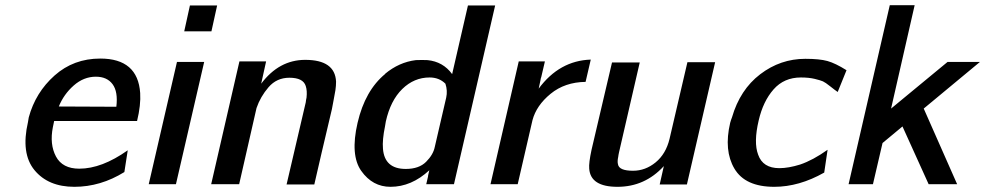

<svg xmlns="http://www.w3.org/2000/svg" viewBox="-20 -711 3802 741"><path d="M88 -240 91 -258Q117 -354 190.5 -419.5Q264 -485 367 -485Q512 -485 521 -352Q524 -306 509 -244H189Q188 -240 186.5 -232Q185 -224 184 -220Q171 -154 196 -107Q221 -60 286 -60Q373 -60 473 -131L460 -47Q368 10 267 10Q166 10 113 -54.5Q60 -119 88 -240ZM207 -300 429 -299Q436 -357 414.5 -386Q393 -415 350 -415Q303 -415 264.5 -381Q226 -347 207 -300Z M554 0 663 -472H768L659 0ZM691 -590 713 -690H818L796 -590Z M795 0 904 -474H1007L988 -388Q1057 -480 1158 -480Q1273 -480 1277 -396Q1277 -380 1274.5 -363Q1272 -346 1267.5 -324.5Q1263 -303 1261 -290Q1215 -96 1193 1H1086L1160 -316Q1161 -326 1163 -334Q1166 -361 1160 -379Q1150 -411 1097 -411Q1048 -411 1016.5 -374.5Q985 -338 970 -294L903 0Z M1467 -426H1466Q1520 -471 1585 -479Q1609 -480 1630 -479Q1690 -473 1725 -425L1786 -690H1891L1732 0H1625L1632 -30V-32Q1633 -35 1633 -37L1637 -54Q1568 10 1487 10Q1418 10 1374.5 -51Q1331 -112 1360 -237Q1389 -362 1467 -426ZM1469 -242 1466 -224Q1455 -171 1458 -137Q1464 -59 1546 -59Q1597 -59 1624.5 -86.5Q1652 -114 1658 -144Q1666 -179 1681 -243.5Q1696 -308 1702 -334Q1708 -361 1699 -388Q1675 -412 1638 -412Q1578 -412 1532.5 -367.5Q1487 -323 1469 -242Z M1873 0 1982 -474H2083L2069 -414Q2067 -410 2066 -402L2059 -369Q2139 -477 2260 -481L2240 -395Q2160 -394 2105 -349Q2050 -304 2035 -247L1978 0Z M2263 -133 2342 -470H2449L2369 -123Q2368 -118 2367 -113Q2366 -108 2366 -106Q2362 -88 2365 -77Q2369 -52 2423 -52Q2471 -52 2510.5 -84.5Q2550 -117 2564 -175L2633 -471H2740L2631 1H2526L2542 -70Q2469 10 2363 10Q2259 10 2254 -60Q2252 -82 2263 -133Z M2798 -237Q2801 -248 2805 -258Q2836 -365 2914 -424.5Q2992 -484 3088 -484Q3143 -484 3173.5 -475.5Q3204 -467 3247 -440L3213 -356Q3204 -362 3184.5 -377.5Q3165 -393 3156 -397Q3147 -401 3124.5 -406.5Q3102 -412 3071 -412Q3006 -412 2965.5 -366Q2925 -320 2908 -246Q2888 -161 2906 -114Q2924 -62 2988 -62Q3023 -62 3068 -76Q3118 -93 3174 -133L3161 -45Q3064 10 2968 10Q2856 10 2814.5 -60Q2773 -130 2798 -237Z M3255 0 3414 -691H3510L3419 -292L3637 -472H3762L3545 -292L3674 0H3564L3463 -223L3386 -159L3349 0Z"/></svg>

Font: Coval
Style: Medium Italic
Weight: 500
Foundry: Context Ltd
Version: Version 001.000